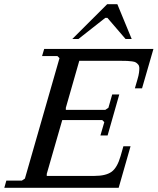

<svg xmlns="http://www.w3.org/2000/svg" viewBox="-40 -894 750 914"><path d="M557.6 -708.5 471.2 -809.1H461.4L333.5 -708.5H304.2L470.2 -874H518.6L586.9 -708.5ZM256.3 -322.3 182.6 -66.4V-56.6H409.7Q463.4 -56.6 490.7 -75.9Q518.1 -95.2 534.2 -151.4L547.4 -197.8H581.5L524.9 0H-19.5L-9.8 -34.2H64L78.6 -43.9L243.2 -617.2L233.4 -627H160.2L170.4 -661.1H690.4L636.2 -473.6H602.1L614.7 -517.1Q620.1 -535.2 621.8 -548.3Q623.5 -561.5 623.3 -571Q623 -580.6 617.9 -586.7Q612.8 -592.8 607.2 -596.4Q601.6 -600.1 589.1 -601.8Q576.7 -603.5 565.4 -604Q554.2 -604.5 534.7 -604.5H337.4L273.4 -380.9V-371.1H461.4L476.1 -380.9L494.1 -444.3H527.8L472.2 -249H438L456.5 -312.5L446.8 -322.3Z"/></svg>

Font: Happy Times at the IKOB Italic
Style: Regular
Weight: 400
Designer: Lucas Le Bihan
Foundry: Lucas Le Bihan
Version: Version 1.000;PS 1.0;hotconv 1.0.88;makeotf.lib2.5.647800